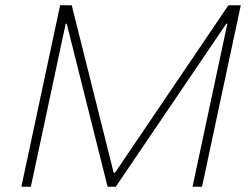

<svg xmlns="http://www.w3.org/2000/svg" viewBox="-20 -708 955 728"><path d="M61 0 208 -688H252L411 -53H416L846 -688H893L746 0H710L842 -618H838L419 0H388L233 -618H229L97 0Z"/></svg>

Font: Saira Thin Thin
Style: Italic
Weight: 250
Italic angle: -12°
Version: Version 1.101